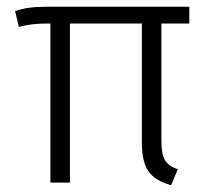

<svg xmlns="http://www.w3.org/2000/svg" viewBox="-20 -543 626 571"><path d="M460 -473.1V-124Q460 -84 471.2 -65.9Q482.4 -47.9 508.8 -40L488.8 7.8Q440.9 -5.4 421.4 -33.7Q401.9 -62 401.9 -119.1V-473.1H188V0H129.9V-473.1H121.1Q72.3 -473.1 36.1 -462.9L24.9 -509.8Q59.1 -522.9 115.2 -522.9H543V-473.1Z"/></svg>

Font: FiraSans-Light
Style: Regular
Weight: 300
Designer: Carrois Corporate & Edenspiekermann AG
Foundry: Carrois Corporate GbR & Edenspiekermann AG
Version: Version 3.106;PS 003.106;hotconv 1.0.70;makeotf.lib2.5.58329